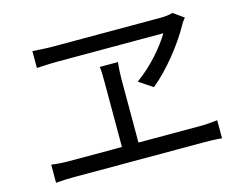

<svg xmlns="http://www.w3.org/2000/svg" viewBox="-93 -835 1185 943"><g transform="rotate(-15 500.0 -363.0)"><path d="M904 -654 851 -692C836 -687 813 -684 791 -684C699 -684 319 -684 240 -684C206 -684 169 -687 138 -689V-603C138 -603 208 -607 245 -607C312 -607 704 -607 782 -607C744 -543 675 -464 599 -410L669 -363C752 -431 837 -540 881 -621C887 -633 895 -642 904 -654ZM83 -126V-34C114 -37 145 -38 173 -38H842C862 -38 899 -37 927 -34V-126C900 -123 873 -120 842 -120H525V-448C525 -474 527 -499 530 -528H438C441 -500 441 -471 441 -448V-120H173C144 -120 113 -122 83 -126Z"/></g></svg>

Font: Noto Sans HK
Style: Regular
Weight: 400
Designer: Ryoko NISHIZUKA 西塚涼子 (kana, bopomofo & ideographs); Paul D. Hunt (Latin, Greek & Cyrillic); Sandoll Communications 산돌커뮤니
Foundry: Adobe
Version: Version 2.004;hotconv 1.0.118;makeotfexe 2.5.65603